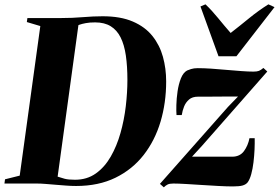

<svg xmlns="http://www.w3.org/2000/svg" viewBox="-41 -824 1252 862"><path d="M82 -743H233.5Q284.5 -743 331.2 -747Q378 -751 420 -751Q500.5 -751 555.5 -727.2Q610.5 -703.5 643.2 -662.5Q676 -621.5 690.5 -569Q705 -516.5 705 -458.5Q705 -362.5 679.8 -277.8Q654.5 -193 603.8 -128Q553 -63 477.2 -26Q401.5 11 300.5 11Q279 11 255.8 9.2Q232.5 7.5 209 5.5Q185.5 3.5 164 1.8Q142.5 0 124.5 0H-21L-18.5 -19L47.5 -35.5L140 -707L79.5 -725ZM215.5 -14.5 174.5 -40Q201.5 -36.5 217 -31.2Q232.5 -26 249 -21.5Q265.5 -17 295.5 -17Q349.5 -17 389.2 -45.2Q429 -73.5 456.2 -121Q483.5 -168.5 500 -227Q516.5 -285.5 523.8 -347.5Q531 -409.5 531 -465Q531 -526.5 524 -574.8Q517 -623 500.5 -656Q484 -689 456 -706.2Q428 -723.5 386 -723.5Q361.5 -723.5 344.2 -720.2Q327 -717 315.2 -712.8Q303.5 -708.5 295.5 -705L313.5 -729ZM1027.5 -390.5Q1014.5 -390.5 997.2 -390.5Q980 -390.5 960 -390.5Q940 -390.5 919.8 -390.2Q899.5 -390 881.2 -390Q863 -390 848 -390Q822.5 -390 807.8 -377.2Q793 -364.5 785.5 -345.8Q778 -327 775 -307.5H751.5Q750 -323.5 750.8 -352.5Q751.5 -381.5 756.2 -414Q761 -446.5 771.2 -472.2Q781.5 -498 799 -507.5Q804 -510 816.8 -514Q829.5 -518 846.5 -518Q873.5 -518 907.5 -515.8Q941.5 -513.5 976.8 -510.2Q1012 -507 1043.8 -504.8Q1075.5 -502.5 1097 -502.5Q1113 -502.5 1121.8 -506Q1130.5 -509.5 1141.5 -519L1159 -503L866 -169.5L821 -120.5Q839 -120.5 862 -120.5Q885 -120.5 910 -120.5Q935 -120.5 958.8 -120.5Q982.5 -120.5 1002.5 -120.5Q1036.5 -121 1054.5 -145.8Q1072.5 -170.5 1079 -203.5H1102.5Q1103 -181 1101.8 -152.5Q1100.5 -124 1097 -95Q1093.5 -66 1087 -42.2Q1080.5 -18.5 1071 -5.5Q1063 4.5 1048.2 8.8Q1033.5 13 1004.5 13Q977.5 13 940.8 11Q904 9 865.2 6.5Q826.5 4 792.8 2Q759 0 737.5 0Q720.5 0 711.8 4.2Q703 8.5 694.5 17L677 1.5L982.5 -344ZM940 -571.5 859 -795 881.5 -804.5Q909.5 -778 938 -743Q966.5 -708 994.5 -676Q1037 -709 1078.2 -742.8Q1119.5 -776.5 1164 -804.5L1191.5 -792L1020.5 -571.5Z"/></svg>

Font: Merriweather 144pt ExtraBold
Style: Italic
Weight: 800
Italic angle: -7.8°
Version: Version 2.101